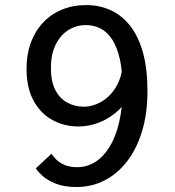

<svg xmlns="http://www.w3.org/2000/svg" viewBox="-20 -726 690 757"><path d="M282 11.3Q233.2 11.3 200.1 -1.9Q167 -15 147.8 -32.4Q128.6 -49.9 121.3 -62.1L183 -119.9Q188.5 -110.9 200.5 -98.4Q212.4 -85.8 233 -76.3Q253.5 -66.9 284.7 -66.9Q322.6 -66.9 355.1 -87.1Q387.6 -107.4 412 -146.9Q436.3 -186.4 449.8 -243.9Q463.3 -301.4 463.3 -375.6Q463.3 -444.9 452.5 -492.8Q441.7 -540.6 422.2 -570.5Q402.6 -600.3 376.3 -613.7Q350 -627.1 319.2 -627.1Q280.7 -627.1 249.3 -607.3Q217.9 -587.4 199.3 -549.6Q180.7 -511.9 180.7 -457.9Q180.7 -404.4 198.4 -370.7Q216.1 -336.9 245.8 -321.2Q275.4 -305.4 310.2 -305.4Q335.9 -305.4 360.8 -315.6Q385.8 -325.7 407 -345.2Q428.3 -364.7 443 -393Q457.6 -421.2 462.4 -457.4L517.9 -429.4Q510.6 -382 488.9 -344.6Q467.1 -307.1 435.4 -281Q403.7 -254.9 366 -241.1Q328.4 -227.4 289.4 -227.4Q233 -227.4 186.4 -253Q139.8 -278.5 112.2 -329.2Q84.6 -379.9 84.6 -455.1Q84.6 -511.4 101.5 -557.6Q118.5 -603.8 149.8 -637Q181.1 -670.2 224.4 -688.1Q267.6 -706 320.1 -706Q371.4 -706 415.5 -686.2Q459.6 -666.4 492.4 -625.3Q525.1 -584.2 543.3 -520Q561.4 -455.8 561.4 -367Q561.4 -278.6 540.1 -208.6Q518.7 -138.5 480.7 -89.4Q442.6 -40.3 391.9 -14.5Q341.1 11.3 282 11.3Z"/></svg>

Font: Trispace Thin
Style: Regular
Weight: 100
Designer: Tyler Finck
Foundry: Etcetera Type Company
Version: Version 1.210